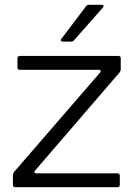

<svg xmlns="http://www.w3.org/2000/svg" viewBox="-20 -783 561 803"><path d="M44 0Q34 0 34 -10V-52Q34 -57 39 -64L398 -479Q401 -482 401 -485Q401 -491 393 -491H63Q53 -491 53 -501V-539Q53 -549 63 -549H475Q485 -549 485 -539V-492Q485 -487 480 -480L127 -70Q124 -67 124 -64Q124 -58 132 -58H471Q481 -58 481 -48V-10Q481 0 471 0ZM290 -615Q286 -609 278 -609H243Q237 -609 235 -613Q233 -617 237 -621L340 -757Q344 -763 353 -763H405Q411 -763 412.5 -759Q414 -755 410 -751Z"/></svg>

Font: Open Sauce Two Light
Style: Regular
Weight: 300
Designer: Alfredo Marco Pradil
Foundry: Creative Sauce Fz LLC
Version: Version 1.477